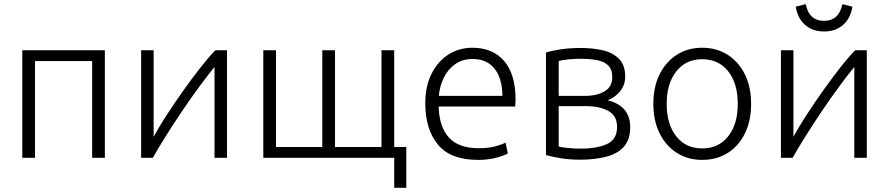

<svg xmlns="http://www.w3.org/2000/svg" viewBox="-20 -757 4266 921"><path d="M87 0V-516H483V0H422V-464H148V0Z M657 0V-516H717Q717 -410 717 -306Q717 -202 717 -101Q742 -147 778.5 -203.5Q815 -260 856.5 -318.5Q898 -377 938.5 -429Q979 -481 1013 -516H1069V0H1009V-436Q978 -398 938 -344Q898 -290 856.5 -228.5Q815 -167 777.5 -107.5Q740 -48 713 0Z M1871 144V0H1243V-516H1304V-52H1526V-516H1587V-52H1810V-516H1871V-52H1929V144Z M2274 10Q2141 10 2080.5 -63.5Q2020 -137 2020 -262Q2020 -344 2050.5 -404Q2081 -464 2132 -496Q2183 -528 2246 -528Q2344 -528 2398.5 -464Q2453 -400 2453 -281Q2453 -273 2452.5 -263.5Q2452 -254 2451 -246H2084Q2087 -148 2133.5 -97Q2180 -46 2277 -46Q2323 -46 2356 -55Q2389 -64 2405 -73L2416 -21Q2400 -11 2360.5 -0.5Q2321 10 2274 10ZM2085 -297H2390Q2389 -382 2352 -428Q2315 -474 2247 -474Q2198 -474 2163 -449Q2128 -424 2108.5 -383.5Q2089 -343 2085 -297Z M2762 9Q2714 9 2673 2.5Q2632 -4 2599 -13V-505Q2627 -514 2670.5 -520.5Q2714 -527 2767 -527Q2820 -527 2868.5 -516.5Q2917 -506 2948 -476Q2979 -446 2979 -389Q2979 -351 2956 -321Q2933 -291 2895 -276Q3003 -249 3003 -147Q3003 -86 2971.5 -52Q2940 -18 2885.5 -4.5Q2831 9 2762 9ZM2660 -297H2783Q2844 -297 2880.5 -319Q2917 -341 2917 -387Q2917 -424 2897.5 -443Q2878 -462 2844 -468.5Q2810 -475 2767 -475Q2735 -475 2705 -472Q2675 -469 2660 -464ZM2765 -44Q2843 -44 2891.5 -66Q2940 -88 2940 -148Q2940 -202 2898 -225Q2856 -248 2787 -248H2660V-54Q2674 -50 2705.5 -47Q2737 -44 2765 -44Z M3348 10Q3280 10 3227 -23.5Q3174 -57 3144 -117.5Q3114 -178 3114 -259Q3114 -340 3144 -400.5Q3174 -461 3227 -494.5Q3280 -528 3348 -528Q3417 -528 3470 -494.5Q3523 -461 3553 -400.5Q3583 -340 3583 -259Q3583 -178 3553.5 -117.5Q3524 -57 3471 -23.5Q3418 10 3348 10ZM3348 -45Q3427 -45 3473 -103Q3519 -161 3519 -259Q3519 -357 3473 -415Q3427 -473 3348 -473Q3270 -473 3224 -414.5Q3178 -356 3178 -259Q3178 -161 3224 -103Q3270 -45 3348 -45Z M3726 0V-516H3786Q3786 -410 3786 -306Q3786 -202 3786 -101Q3811 -147 3847.5 -203.5Q3884 -260 3925.5 -318.5Q3967 -377 4007.5 -429Q4048 -481 4082 -516H4138V0H4078V-436Q4047 -398 4007 -344Q3967 -290 3925.5 -228.5Q3884 -167 3846.5 -107.5Q3809 -48 3782 0ZM3933 -606Q3878 -606 3842 -637.5Q3806 -669 3797 -725L3845 -737Q3861 -657 3933 -657Q4004 -657 4021 -737L4069 -725Q4060 -669 4024 -637.5Q3988 -606 3933 -606Z"/></svg>

Font: Ubuntu Sans Light
Style: Regular
Weight: 300
Designer: Dalton Maag Ltd
Foundry: Dalton Maag Ltd
Version: Version 1.006; ttfautohint (v1.8.4.7-5d5b)